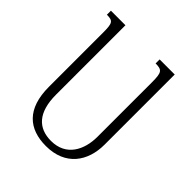

<svg xmlns="http://www.w3.org/2000/svg" viewBox="-199 -843 981 981"><g transform="rotate(45 292.0 -352.0)"><path d="M389 -714V-685C436 -685 444 -675 444 -603V-210C444 -115 400 -27 291 -27C199 -27 142 -83 142 -213V-714H37V-685C82 -685 88 -675 88 -604V-215C88 -56 168 10 291 10C432 10 498 -87 498 -207V-714Z"/></g></svg>

Font: Noto Serif Armenian Condensed Light
Style: Regular
Weight: 300
Width: 3
Designer: Monotype Design Team
Foundry: Monotype Imaging Inc.
Version: Version 2.008